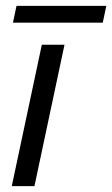

<svg xmlns="http://www.w3.org/2000/svg" viewBox="-20 -632 381 652"><path d="M36 -612H341L329 -555H24ZM122 -480H199L97 0H20Z"/></svg>

Font: Prompt Light
Style: Italic
Weight: 300
Italic angle: -12°
Designer: Katatrad Team
Foundry: CadsonDemak
Version: Version 1.000